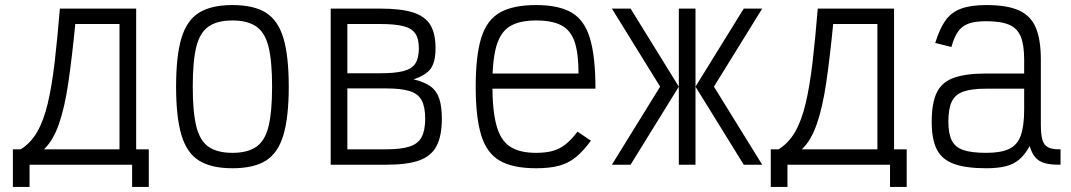

<svg xmlns="http://www.w3.org/2000/svg" viewBox="-20 -652 4240 760"><path d="M62 -61Q102 -86 127.5 -130.5Q153 -175 169 -242.5Q185 -310 196 -403Q207 -496 217 -618H519V-61H453V-557H278Q265 -424 250.5 -325Q236 -226 213 -160.5Q190 -95 154 -61ZM31 88V-61H569V88H503V0H97V88Z M900 14Q816 14 767.5 -16.5Q719 -47 698 -118Q677 -189 677 -309Q677 -430 698 -500.5Q719 -571 767.5 -601.5Q816 -632 900 -632Q985 -632 1033 -601.5Q1081 -571 1102 -500.5Q1123 -430 1123 -309Q1123 -189 1102 -118Q1081 -47 1033 -16.5Q985 14 900 14ZM900 -47Q960 -47 994.5 -71Q1029 -95 1043 -152Q1057 -209 1057 -309Q1057 -410 1043 -466.5Q1029 -523 994.5 -547Q960 -571 900 -571Q840 -571 805.5 -547Q771 -523 757 -466.5Q743 -410 743 -309Q743 -209 757 -152Q771 -95 805.5 -71Q840 -47 900 -47Z M1289 0V-618H1484Q1566 -618 1614 -603Q1662 -588 1683 -554Q1704 -520 1704 -461Q1704 -407 1685 -380.5Q1666 -354 1617 -338Q1659 -328 1683.5 -310.5Q1708 -293 1718.5 -262Q1729 -231 1729 -182Q1729 -114 1708 -74Q1687 -34 1639.5 -17Q1592 0 1509 0ZM1355 -61H1509Q1568 -61 1601.5 -72Q1635 -83 1649 -109.5Q1663 -136 1663 -182Q1663 -229 1649 -255Q1635 -281 1601.5 -291.5Q1568 -302 1509 -302H1355ZM1355 -362H1484Q1543 -362 1576.5 -370.5Q1610 -379 1624 -400.5Q1638 -422 1638 -461Q1638 -498 1624 -519Q1610 -540 1576.5 -548.5Q1543 -557 1484 -557H1355Z M2102 14Q2011 14 1959 -15.5Q1907 -45 1885 -116Q1863 -187 1863 -309Q1863 -432 1885 -502.5Q1907 -573 1959 -602.5Q2011 -632 2102 -632Q2192 -632 2243 -602Q2294 -572 2315.5 -499.5Q2337 -427 2337 -301H1892V-361H2270Q2270 -441 2254.5 -486.5Q2239 -532 2202.5 -551.5Q2166 -571 2102 -571Q2036 -571 1998.5 -548Q1961 -525 1945 -470Q1929 -415 1929 -318Q1929 -215 1945 -156Q1961 -97 1998.5 -72Q2036 -47 2102 -47Q2140 -47 2167.5 -54.5Q2195 -62 2218.5 -80.5Q2242 -99 2266 -131L2319 -95Q2289 -54 2259.5 -30Q2230 -6 2193 4Q2156 14 2102 14Z M2733 -309 2924 -618H2997L2806 -309ZM2402 0 2593 -309H2667L2476 0ZM2593 -309 2402 -618H2476L2667 -309ZM2667 0V-618H2733V0ZM2924 0 2733 -309H2806L2997 0Z M3062 -61Q3102 -86 3127.5 -130.5Q3153 -175 3169 -242.5Q3185 -310 3196 -403Q3207 -496 3217 -618H3519V-61H3453V-557H3278Q3265 -424 3250.5 -325Q3236 -226 3213 -160.5Q3190 -95 3154 -61ZM3031 88V-61H3569V88H3503V0H3097V88Z M3884 14Q3803 14 3755.5 -3.5Q3708 -21 3688 -61Q3668 -101 3668 -170Q3668 -244 3688 -285.5Q3708 -327 3755.5 -344Q3803 -361 3884 -361H4034V-416Q4034 -474 4020.5 -507Q4007 -540 3974.5 -554Q3942 -568 3884 -568Q3841 -568 3815 -559Q3789 -550 3773 -528Q3757 -506 3746 -466L3682 -482Q3699 -538 3722.5 -571Q3746 -604 3785 -618Q3824 -632 3884 -632Q3966 -632 4013 -611Q4060 -590 4080 -542.5Q4100 -495 4100 -416V-160Q4100 -119 4106.5 -97.5Q4113 -76 4130.5 -68Q4148 -60 4178 -61V0Q4122 1 4095 -15Q4068 -31 4056 -74Q4038 -41 4015.5 -21.5Q3993 -2 3961.5 6Q3930 14 3884 14ZM3884 -47Q3942 -47 3974.5 -62.5Q4007 -78 4020.5 -115.5Q4034 -153 4034 -219V-301H3884Q3826 -301 3793.5 -289.5Q3761 -278 3747.5 -250Q3734 -222 3734 -170Q3734 -123 3747.5 -96Q3761 -69 3793.5 -58Q3826 -47 3884 -47Z"/></svg>

Font: Victor Mono Light
Style: Regular
Weight: 300
Monospace: yes
Designer: Rune Bjørnerås
Version: Version 1.561;gftools[0.9.30]